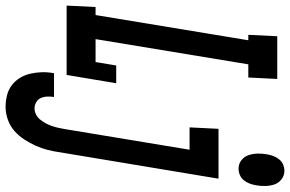

<svg xmlns="http://www.w3.org/2000/svg" viewBox="-218 -608 1013 670"><g transform="rotate(90 288.0 -273.5)"><path d="M-27 0 -22 -101H6L94 -634H75L80 -735H229L224 -634H178L90 -101H170L182 -173H244L215 0ZM542 -600Q525 -600 512.5 -610Q500 -620 495 -634.5Q490 -649 489.5 -666Q489 -683 492 -699Q494 -711 498 -721.5Q502 -732 509.5 -741.5Q517 -751 528 -755.5Q539 -760 550 -760Q566 -760 579 -750Q592 -740 597 -725.5Q602 -711 602.5 -694Q603 -677 600 -661Q598 -649 594 -638.5Q590 -628 582.5 -618.5Q575 -609 564 -604.5Q553 -600 542 -600ZM327 213Q306 213 286 208Q266 203 250.5 191Q235 179 225 162.5Q215 146 210.5 126Q206 106 205.5 85.5Q205 65 209 44Q209 44 209 44Q209 44 209 44H292Q292 44 292 44Q292 44 292 44Q290 55 290.5 67.5Q291 80 295.5 90Q300 100 310 106Q320 112 332 112Q343 112 353.5 106.5Q364 101 371.5 91.5Q379 82 384.5 71.5Q390 61 393.5 50.5Q397 40 399.5 29Q402 18 404 6L476 -429H398L403 -530H577L485 23Q482 45 476.5 66.5Q471 88 462 108Q453 128 440 148Q427 168 409.5 183Q392 198 370 205.5Q348 213 327 213Z"/></g></svg>

Font: Iosevka Curly Slab Extended
Style: Bold Italic
Weight: 700
Width: 7
Italic angle: -9°
Monospace: yes
Designer: Belleve Invis
Foundry: Belleve Invis
Version: Version 11.0.0; ttfautohint (v1.8.3)